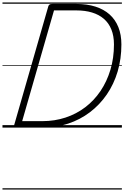

<svg xmlns="http://www.w3.org/2000/svg" viewBox="-20 -1030 1004 1550"><path d="M117 0Q89 0 94 -19L370 -979Q373 -989 380 -993.5Q387 -998 403 -998H598Q683 -998 750.5 -976.5Q818 -955 864.5 -913.5Q911 -872 935.5 -811Q960 -750 960 -671Q960 -554 929.5 -452Q899 -350 842 -267Q785 -184 706 -124Q627 -64 530 -32Q433 0 322 0ZM159 -52H322Q421 -52 509 -81Q597 -110 668.5 -164.5Q740 -219 791.5 -295.5Q843 -372 871.5 -467Q900 -562 900 -671Q900 -740 879 -792Q858 -844 818.5 -878Q779 -912 723 -929Q667 -946 596 -946H416ZM0 490H964V500H0ZM0 -20H964V0H0ZM0 -505H964V-500H0ZM0 -1010H964V-1000H0Z"/></svg>

Font: Playwrite AU NSW Guides
Style: Regular
Weight: 400
Designer: Veronika Burian, José Scaglione
Foundry: TypeTogether
Version: Version 1.003